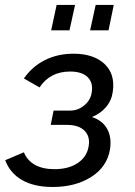

<svg xmlns="http://www.w3.org/2000/svg" viewBox="-20 -746 543 773"><path d="M186 -624 208 -726.1H282.2L259.8 -624ZM342.8 -624 365.2 -726.1H438L417 -624ZM191.9 6.8Q117.2 6.8 68.6 -21.2Q20 -49.3 1 -101.1L76.2 -132.8Q89.4 -100.1 120.6 -82.5Q151.9 -64.9 199.2 -64.9Q256.3 -64.9 293.2 -89.8Q330.1 -114.7 336.9 -157.2Q343.8 -195.3 321 -219Q298.3 -242.7 251 -243.2H184.1L195.8 -300.8H263.2Q293.9 -300.8 319.1 -321.5Q344.2 -342.3 349.1 -373Q356 -412.1 333.3 -435.1Q310.5 -458 262.2 -458Q181.6 -458 139.2 -394L76.2 -430.2Q109.4 -478 160.6 -503.9Q211.9 -529.8 275.9 -529.8Q356.4 -529.8 400.4 -489Q444.3 -448.2 434.1 -377Q429.7 -342.3 407.2 -315.4Q384.8 -288.6 350.1 -274.9Q393.1 -260.7 411.6 -226.8Q430.2 -192.9 422.9 -145Q411.1 -74.2 347.4 -33.7Q283.7 6.8 191.9 6.8Z"/></svg>

Font: Rawline Medium
Style: Italic
Weight: 500
Italic angle: -12°
Designer: Matt McInerney, Pablo Impallari, Rodrigo Fuenzalida
Foundry: Matt McInerney, Pablo Impallari, Rodrigo Fuenzalida
Version: Version 4.020;PS 004.020;hotconv 1.0.88;makeotf.lib2.5.64775